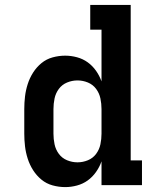

<svg xmlns="http://www.w3.org/2000/svg" viewBox="-20 -755 640 783"><path d="M246 8Q220 8 194.5 1Q169 -6 149 -22.5Q129 -39 115 -61Q101 -83 93 -108Q85 -133 82 -158.5Q79 -184 79 -210V-310Q79 -336 82 -361.5Q85 -387 93 -412Q101 -437 115 -459Q129 -481 149 -497.5Q169 -514 194.5 -521Q220 -528 246 -528Q270 -528 294 -521.5Q318 -515 337.5 -501Q357 -487 371.5 -466.5Q386 -446 394 -423V-634H348V-735H513V-101H559V0H394V-97Q386 -74 371.5 -53.5Q357 -33 337.5 -19Q318 -5 294 1.5Q270 8 246 8ZM296 -93Q318 -93 338.5 -101.5Q359 -110 372 -127.5Q385 -145 389.5 -166.5Q394 -188 394 -210V-310Q394 -332 389.5 -353.5Q385 -375 372 -392.5Q359 -410 338.5 -418.5Q318 -427 296 -427Q274 -427 253.5 -418.5Q233 -410 220 -392.5Q207 -375 202.5 -353.5Q198 -332 198 -310V-210Q198 -188 202.5 -166.5Q207 -145 220 -127.5Q233 -110 253.5 -101.5Q274 -93 296 -93Z"/></svg>

Font: Iosevka HT Extended
Style: Bold
Weight: 700
Width: 7
Monospace: yes
Designer: Belleve Invis
Foundry: Belleve Invis
Version: Version 32.3.0; ttfautohint (v1.8.4)